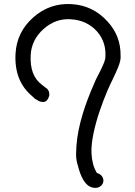

<svg xmlns="http://www.w3.org/2000/svg" viewBox="-20 -526 659 937"><path d="M568.4 -254.9Q569.8 -243.2 566.4 -228.5Q563 -213.9 556.9 -198.7Q550.8 -183.6 544.2 -169.2Q537.6 -154.8 532.7 -144.5Q525.4 -130.4 518.8 -115.7Q512.2 -101.1 505.4 -86.4Q483.9 -35.6 466.3 16.1Q448.7 67.9 437 121.6Q431.6 147 428.5 172.6Q425.3 198.2 426.5 223.1Q427.7 248 433.8 272.5Q439.9 296.9 453.1 318.4L452.6 317.9Q471.7 323.7 479.2 336.7Q486.8 349.6 483.9 362.3Q481 375 469 383.8Q457 392.6 438 390.6Q416 387.2 402.1 372.3Q388.2 357.4 379.2 338.1Q370.1 318.8 364.5 298.6Q358.9 278.3 355 263.7Q350.6 243.7 351.3 224.4Q352.1 205.1 353 185.5Q356 146 364 106.9Q372.1 67.9 383.8 29.5Q395.5 -8.8 409.7 -45.9Q423.8 -83 439.5 -118.2Q445.8 -134.3 453.6 -148.9Q461.4 -163.6 468.8 -178.7Q476.1 -193.8 482.9 -208.7Q489.7 -223.6 493.7 -239.3Q501.5 -318.4 453.1 -373Q403.8 -427.7 324.2 -432.1Q251 -436.5 192.6 -384.5Q134.3 -332.5 129.9 -258.8Q124 -156.7 184.6 -112.3L201.2 -99.1Q222.2 -87.4 220.7 -61Q211.9 -27.3 189.5 -28.3L177.7 -29.8L168 -33.7L148.9 -45.4L138.2 -55.7Q48.8 -129.4 55.7 -263.2Q61.5 -369.6 142.1 -440.9Q222.7 -512.2 328.6 -505.9Q434.1 -500 505.9 -419.9Q569.8 -349.6 568.4 -254.9Z"/></svg>

Font: Pyidaungsu Numbers
Style: Regular
Weight: 400
Designer: Sun Tun
Foundry: MCF
Version: Version 2.053; ttfautohint (v1.8.2)